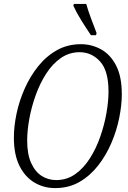

<svg xmlns="http://www.w3.org/2000/svg" viewBox="-20 -951 655 982"><path d="M262 11Q203 11 155 -18Q107 -47 79 -104Q51 -161 51 -247Q51 -306 65 -371.5Q79 -437 107 -499.5Q135 -562 176 -613Q217 -664 271.5 -694.5Q326 -725 394 -725Q449 -725 497 -698.5Q545 -672 574 -615.5Q603 -559 603 -469Q603 -414 590 -349Q577 -284 550 -220.5Q523 -157 482 -104.5Q441 -52 386.5 -20.5Q332 11 262 11ZM267 -30Q322 -30 365 -60.5Q408 -91 440 -141.5Q472 -192 493 -252.5Q514 -313 524.5 -373Q535 -433 535 -483Q535 -589 492 -636.5Q449 -684 387 -684Q334 -684 291 -654Q248 -624 216 -574Q184 -524 162.5 -464Q141 -404 130 -343.5Q119 -283 119 -232Q119 -162 139.5 -117Q160 -72 193.5 -51Q227 -30 267 -30ZM445 -771Q420 -808 396 -846.5Q372 -885 355 -922L358 -931H421Q429 -902 444.5 -859.5Q460 -817 474 -782L471 -771Z"/></svg>

Font: Noto Serif Condensed Light
Style: Italic
Weight: 300
Width: 3
Italic angle: -12°
Designer: Monotype Design Team
Foundry: Monotype Imaging Inc.
Version: Version 2.014; ttfautohint (v1.8.4.7-5d5b)